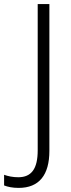

<svg xmlns="http://www.w3.org/2000/svg" viewBox="-93 -827 348 937"><path d="M-2 90C98 90 148 27 148 -91V-807H91V-93C91 -4 61 38 -4 38C-30 38 -54 33 -73 26V78C-55 85 -32 90 -2 90Z"/></svg>

Font: Noto Sans Kannada UI SemiCondensed Light
Style: Regular
Weight: 300
Width: 4
Designer: Jelle Bosma - Monotype Design Team
Foundry: Monotype Imaging Inc.
Version: Version 2.005